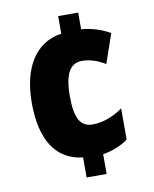

<svg xmlns="http://www.w3.org/2000/svg" viewBox="-83 -787 688 860"><g transform="rotate(-10 261.0 -357.0)"><path d="M332 -648V-724H241V-644C122 -627 57 -521 57 -361C57 -196 117 -95 241 -81V10H332V-80C374 -86 416 -103 447 -126V-268C405 -237 354 -219 310 -219C256 -219 230 -257 230 -361C230 -468 260 -508 311 -508C344 -508 381 -497 416 -475L462 -608C424 -630 376 -645 332 -648Z"/></g></svg>

Font: Noto Sans Devanagari Condensed Black
Style: Regular
Weight: 900
Width: 3
Designer: Jelle Bosma - Monotype Design Team
Foundry: Monotype Imaging Inc.
Version: Version 2.004